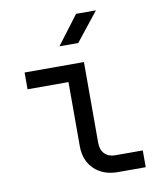

<svg xmlns="http://www.w3.org/2000/svg" viewBox="-87 -854 774 924"><g transform="rotate(-10 300.0 -392.5)"><path d="M415 0Q342 0 298.5 -42.5Q255 -85 255 -155V-468H55V-550H345V-155Q345 -121 364 -101.5Q383 -82 415 -82H550V0ZM242 -645 348 -785H445L334 -645Z"/></g></svg>

Font: Liga JetBrainsMono Nerd Font
Style: Regular
Weight: 400
Designer: Philipp Nurullin, Konstantin Bulenkov
Foundry: JetBrains
Version: Version 2.225; ttfautohint (v1.8.3)